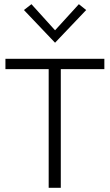

<svg xmlns="http://www.w3.org/2000/svg" viewBox="-20 -899 525 919"><path d="M6 -568V-617.5H479.5V-568H258L271 -581.5V0H213V-581.5L226 -568ZM243.5 -694.5 94.5 -851 130.5 -879 253.5 -743H233.5L357.5 -879L392.5 -851Z"/></svg>

Font: Karla Light
Style: Regular
Weight: 300
Designer: Jonathan Pinhorn
Version: Version 2.004;gftools[0.9.33]